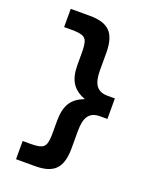

<svg xmlns="http://www.w3.org/2000/svg" viewBox="-160 -858 840 1056"><g transform="rotate(20 259.5 -330.0)"><path d="M180.3 110H67V3.4H113.7Q153.7 3.4 173.7 -4Q193.7 -11.3 200.4 -32.6Q207 -54 207 -96.7V-166.3Q207 -233 230.9 -271.2Q254.7 -309.3 307.7 -329V-331Q254.7 -350.7 230.9 -389Q207 -427.3 207 -493.7V-563.3Q207 -606 200.4 -627.4Q193.7 -648.7 173.7 -656Q153.7 -663.4 113.7 -663.4H67V-770H180.3Q262 -770 297.8 -732.8Q333.6 -695.7 333.6 -610V-506.7Q333.6 -446.3 354.3 -418.1Q375 -390 420.3 -390H463.6V-270H420.3Q375 -270 354.3 -242Q333.6 -214 333.6 -153.3V-50Q333.6 35 297.8 72.5Q262 110 180.3 110Z"/></g></svg>

Font: M PLUS 2 Thin
Style: Regular
Weight: 100
Designer: Coji Morishita
Foundry: UNDERFOREST DESIGN
Version: Version 1.001